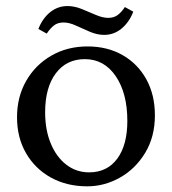

<svg xmlns="http://www.w3.org/2000/svg" viewBox="-20 -624 582 650"><path d="M275.4 6.8Q206.1 6.8 152.3 -22.9Q98.6 -52.7 68.1 -105.5Q37.6 -158.2 37.6 -227.1Q37.6 -295.9 68.6 -350.1Q99.6 -404.3 153.6 -435.5Q207.5 -466.8 276.4 -466.8Q343.8 -466.8 395.3 -437.3Q446.8 -407.7 475.6 -355.2Q504.4 -302.7 504.4 -233.9Q504.4 -160.6 471.4 -106.4Q438.5 -52.2 386 -22.7Q333.5 6.8 275.4 6.8ZM281.7 -40.5Q342.8 -40.5 377 -86.9Q411.1 -133.3 411.1 -214.4Q411.1 -308.6 371.8 -366.2Q332.5 -423.8 267.1 -423.8Q205.1 -423.8 168.9 -375.7Q132.8 -327.6 132.8 -243.7Q132.8 -184.1 151.9 -138.2Q170.9 -92.3 204.6 -66.4Q238.3 -40.5 281.7 -40.5ZM402.8 -600.1 431.2 -584.5Q417.5 -548.8 391.6 -527.3Q365.7 -505.9 332.5 -505.9Q309.1 -505.9 284.4 -516.4Q259.8 -526.9 237.1 -537.4Q214.4 -547.9 195.3 -547.9Q175.3 -547.9 162.6 -537.8Q149.9 -527.8 138.2 -510.3L109.9 -525.9Q124 -562 149.9 -582.8Q175.8 -603.5 208.5 -603.5Q232.4 -603.5 256.8 -593.5Q281.2 -583.5 304.4 -573.5Q327.6 -563.5 346.7 -563.5Q365.2 -563.5 378.2 -573Q391.1 -582.5 402.8 -600.1Z"/></svg>

Font: Lateef
Style: Regular
Weight: 400
Designer: SIL International
Foundry: SIL International
Version: Version 4.200